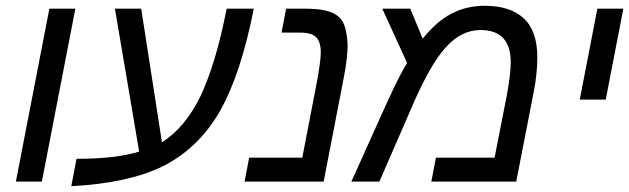

<svg xmlns="http://www.w3.org/2000/svg" viewBox="-20 -629 2179 665"><path d="M151 -599H241L125 0H35Z M378 -599H469L541 -136Q621 -187 674 -295Q700 -350 723 -425.5Q746 -501 765 -599H859Q814 -370 740 -241Q667 -116 546 -54Q427 5 227 16L245 -79Q383 -79 462 -104Z M1101 0H827L843 -83H1027L1077 -342Q1084 -380 1087.5 -406Q1091 -432 1091 -447Q1091 -484 1075 -500Q1059 -516 1021 -516H955L971 -599H1034Q1079 -599 1107.5 -592.5Q1136 -586 1152.5 -571.5Q1169 -557 1175.5 -533Q1182 -509 1184 -474Q1184 -431 1172 -367Z M1659 -609Q1747 -609 1794 -565.5Q1841 -522 1841 -431Q1841 -372 1828 -308L1768 0H1474L1490 -83H1693L1735 -297Q1749 -373 1749 -413Q1749 -525 1644 -525Q1578 -525 1524 -465Q1469 -405 1405 -255L1294 0H1197L1315 -262Q1361 -364 1390 -411L1304 -599H1401L1444 -495Q1492 -555 1544 -582Q1596 -609 1659 -609Z M2049 -599H2139L2078 -284H1988Z"/></svg>

Font: Libra Sans Modern
Style: Italic
Weight: 400
Italic angle: -12°
Foundry: Stefan Peev, Context Ltd
Version: Version 1.000